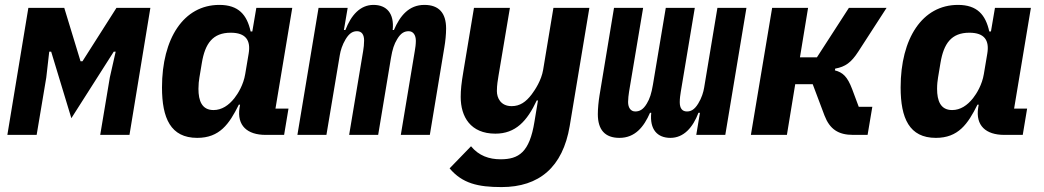

<svg xmlns="http://www.w3.org/2000/svg" viewBox="-20 -548 4241 780"><path d="M9.9 0H128.9L168 -233L180 -338.1H187.9L269.9 -67.8L442.1 -338.1H449.9L426.1 -233L387.1 0H506L590.9 -516H453.1L315 -299H307.2L241.1 -516H95.2Z M781.2 12.1C872.2 12.1 911.2 -44 950.3 -122.9H955.3L953.1 -110.1C942.1 -38 984 0 1059.3 0H1134.2L1152 -106.9H1099.1L1167.3 -516H1021.3L1005 -420.1H998.2C983.3 -487.9 949.2 -528.1 871.1 -528.1C726.2 -528.1 638.1 -392 638.1 -192.8C638.1 -67.8 673.3 12.1 781.2 12.1ZM786.2 -187.1C786.2 -204.9 788 -220.9 790.1 -233L800.1 -293C813.2 -371.1 844.1 -415.1 917.3 -415.1C979 -415.1 999.3 -383.9 990.1 -329.9L976.2 -247.2C969.1 -203.8 947.1 -168 932.2 -149.1C909.1 -120 881 -100.9 847.3 -100.9C800.1 -100.9 786.2 -138.8 786.2 -187.1Z M1306.1 0 1360.4 -323.9C1363.3 -342 1370.4 -366.1 1384.2 -388.8C1400.2 -415.1 1415.1 -421.2 1430.4 -421.2C1449.2 -421.2 1459.2 -408 1459.2 -383.2C1459.2 -369 1457.4 -353 1455.3 -340.9L1398.4 0H1516.3L1568.2 -312.1C1574.2 -348 1581.3 -369 1593.4 -388.8C1608.3 -414.1 1623.2 -421.2 1640.3 -421.2C1658.4 -421.2 1669.4 -405.9 1669.4 -382.1C1669.4 -369 1667.3 -353 1665.1 -340.9L1608.3 0H1726.2L1785.2 -355.8C1789.4 -380 1792.3 -409.1 1792.3 -432.2C1792.3 -495 1763.1 -528.1 1704.2 -528.1C1641.3 -528.1 1605.1 -484 1580.3 -426.1H1575.3C1582.4 -494 1550.4 -528.1 1497.2 -528.1C1443.2 -528.1 1406.2 -486.2 1383.2 -426.1H1377.1L1392.4 -516H1274.1L1188.2 0Z M2017.4 212C2170.5 212 2266.3 131 2294.4 -35.9L2374.3 -516H2228.3L2186.4 -263.8C2179.3 -221.9 2154.5 -183.9 2139.6 -164.1C2116.5 -133.9 2092.3 -116.8 2058.6 -116.8C2013.5 -116.8 1998.6 -150.9 1998.6 -177.9C1998.6 -203.1 2002.5 -223 2005.3 -241.1L2051.5 -516H1905.5L1862.6 -258.2C1854.4 -209.9 1851.6 -182.9 1851.6 -154.1C1851.6 -73.9 1891.3 -5 1992.5 -5C2074.6 -5 2121.4 -56.1 2160.5 -139.9H2165.5L2151.3 -54C2131.4 71 2087.4 99.1 2013.5 99.1C1967.3 99.1 1925.4 84.9 1893.5 46.2L1806.5 136C1858.3 197.1 1921.5 212 2017.4 212Z M2496.4 12.1C2559.7 12.1 2595.5 -32 2620.7 -89.8H2625.7C2618.6 -22 2650.6 12.1 2703.5 12.1C2757.5 12.1 2794.7 -29.8 2817.5 -89.8H2823.5L2808.6 0H2926.5L3012.4 -516H2894.5L2840.6 -192.1C2837.7 -174 2830.6 -149.9 2816.4 -127.1C2800.4 -100.9 2785.5 -95.2 2770.6 -95.2C2751.4 -95.2 2741.5 -108 2741.5 -133.2C2741.5 -147 2743.6 -163 2745.7 -175.1L2802.6 -516H2684.7L2632.5 -203.8C2626.4 -168 2619.7 -147 2607.6 -127.1C2592.7 -101.9 2577.4 -95.2 2560.7 -95.2C2542.6 -95.2 2531.6 -110.1 2531.6 -133.9C2531.6 -147 2533.7 -163 2535.5 -175.1L2592.7 -516H2474.4L2415.5 -160.2C2411.6 -136 2408.7 -106.9 2408.7 -84.2C2408.7 -21 2437.5 12.1 2496.4 12.1Z M3030.5 0H3176.8L3210.6 -206H3281.6L3329.5 -78.8C3350.9 -23.1 3385.7 0 3445.7 0H3504.6L3523.8 -114H3468.7L3441.8 -186.1C3422.6 -236.9 3403.8 -253.9 3371.8 -262.1L3372.9 -269.2C3414.8 -277 3437.9 -294 3466.6 -338.1L3581.7 -516H3428.6L3298.7 -315H3229.8L3262.8 -516H3116.8Z M3782 12.1C3872.9 12.1 3911.9 -44 3951 -122.9H3956L3953.8 -110.1C3942.8 -38 3984.7 0 4060 0H4134.9L4152.7 -106.9H4099.8L4168 -516H4022L4005.7 -420.1H3998.9C3984 -487.9 3949.9 -528.1 3871.8 -528.1C3726.9 -528.1 3638.8 -392 3638.8 -192.8C3638.8 -67.8 3674 12.1 3782 12.1ZM3786.9 -187.1C3786.9 -204.9 3788.7 -220.9 3790.8 -233L3800.8 -293C3813.9 -371.1 3844.8 -415.1 3918 -415.1C3979.8 -415.1 4000 -383.9 3990.8 -329.9L3976.9 -247.2C3969.8 -203.8 3947.8 -168 3932.9 -149.1C3909.8 -120 3881.7 -100.9 3848 -100.9C3800.8 -100.9 3786.9 -138.8 3786.9 -187.1Z"/></svg>

Font: Margiela Mono Italic Bold It
Style: Regular
Weight: 700
Designer: Mike Abbink, Paul van der Laan, Pieter van Rosmalen
Foundry: Bold Monday
Version: Version 2.003 2021